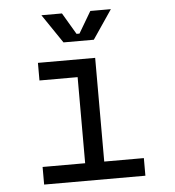

<svg xmlns="http://www.w3.org/2000/svg" viewBox="-50 -735 713 782"><g transform="rotate(-5 306.0 -344.0)"><path d="M99 -72H273V-424H117V-496H351V-72H513V0H99ZM432 -688 352 -570H228L148 -688H232L284 -600H296L348 -688Z"/></g></svg>

Font: Space Mono
Style: Regular
Weight: 400
Monospace: yes
Designer: Colophon Foundry / Benjamin Critton
Foundry: Colophon Foundry
Version: Version 1.000;PS 1.003;hotconv 1.0.81;makeotf.lib2.5.63406